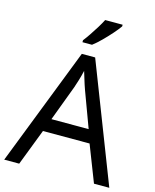

<svg xmlns="http://www.w3.org/2000/svg" viewBox="-136 -1035 911 1126"><g transform="rotate(15 319.5 -472.0)"><path d="M545 0 459 -221H176L91 0H0L279 -717H360L638 0ZM352 -517Q349 -525 342 -546Q335 -567 328.5 -589.5Q322 -612 318 -624Q311 -593 302 -563.5Q293 -534 287 -517L206 -301H432ZM466 -934Q454 -916 429 -887.5Q404 -859 375.5 -830.5Q347 -802 323 -784H265V-796Q280 -815 297.5 -841Q315 -867 332 -894.5Q349 -922 360 -944H466Z"/></g></svg>

Font: Noto Sans Multani
Style: Regular
Weight: 400
Designer: Monotype Design Team
Foundry: Monotype Imaging Inc.
Version: Version 2.002; ttfautohint (v1.8.4.7-5d5b)